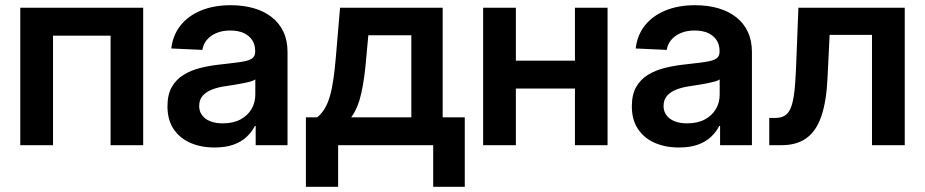

<svg xmlns="http://www.w3.org/2000/svg" viewBox="-20 -552 3517 730"><path d="M524.4 -522.5V0H400.4V-416.5H181.6V0H57.1V-522.5Z M795.9 8.8Q744.1 8.8 703.9 -8.8Q663.6 -26.4 640.1 -61.3Q616.7 -96.2 616.7 -147.9Q616.7 -192.4 633.3 -221.4Q649.9 -250.5 678.5 -267.8Q707 -285.2 743.9 -294.2Q780.8 -303.2 820.3 -307.1Q868.2 -312.5 896.5 -316.7Q924.8 -320.8 937.5 -329.1Q950.2 -337.4 950.2 -355V-358.4Q950.2 -381.8 939 -399.2Q927.7 -416.5 906.7 -426.3Q885.7 -436 855.5 -436Q825.2 -436 802.5 -426.3Q779.8 -416.5 766.1 -399.9Q752.4 -383.3 749.5 -362.3L631.3 -367.7Q637.2 -418.5 666.3 -455.1Q695.3 -491.7 744.1 -512Q793 -532.2 857.4 -532.2Q905.3 -532.2 944.8 -520.8Q984.4 -509.3 1013.2 -486.8Q1042 -464.4 1057.6 -431.2Q1073.2 -397.9 1073.2 -354.5V0H952.1V-73.2H949.2Q937.5 -50.3 917.5 -31.5Q897.5 -12.7 867.7 -2Q837.9 8.8 795.9 8.8ZM826.7 -83Q866.7 -83 894.3 -97.9Q921.9 -112.8 936.3 -137.5Q950.7 -162.1 950.7 -191.9V-250Q944.8 -245.6 932.9 -242.2Q920.9 -238.8 904.8 -235.6Q888.7 -232.4 870.8 -229.5Q853 -226.6 835.4 -224.1Q808.6 -220.2 786.4 -211.7Q764.2 -203.1 750.7 -188Q737.3 -172.9 737.3 -148.9Q737.3 -128.4 748.5 -113.5Q759.8 -98.6 779.8 -90.8Q799.8 -83 826.7 -83Z M1143.1 158.2V-106H1186Q1203.1 -119.6 1215.1 -140.1Q1227.1 -160.6 1234.9 -188.5Q1242.7 -216.3 1247.8 -252.2Q1252.9 -288.1 1256.8 -333L1272.9 -522.5H1663.1V-106H1747.1V158.2H1627V0H1265.6V158.2ZM1315.4 -106H1543.9V-418H1380.4L1372.6 -333Q1366.2 -253.9 1353.8 -197.8Q1341.3 -141.6 1315.4 -106Z M2198.7 -321.3V-215.3H1908.2V-321.3ZM1941.4 -522.5V0H1816.9V-522.5ZM2290 -522.5V0H2166V-522.5Z M2561.5 8.8Q2509.8 8.8 2469.5 -8.8Q2429.2 -26.4 2405.8 -61.3Q2382.3 -96.2 2382.3 -147.9Q2382.3 -192.4 2398.9 -221.4Q2415.5 -250.5 2444.1 -267.8Q2472.7 -285.2 2509.5 -294.2Q2546.4 -303.2 2585.9 -307.1Q2633.8 -312.5 2662.1 -316.7Q2690.4 -320.8 2703.1 -329.1Q2715.8 -337.4 2715.8 -355V-358.4Q2715.8 -381.8 2704.6 -399.2Q2693.4 -416.5 2672.4 -426.3Q2651.4 -436 2621.1 -436Q2590.8 -436 2568.1 -426.3Q2545.4 -416.5 2531.7 -399.9Q2518.1 -383.3 2515.1 -362.3L2397 -367.7Q2402.8 -418.5 2431.9 -455.1Q2460.9 -491.7 2509.8 -512Q2558.6 -532.2 2623 -532.2Q2670.9 -532.2 2710.4 -520.8Q2750 -509.3 2778.8 -486.8Q2807.6 -464.4 2823.2 -431.2Q2838.9 -397.9 2838.9 -354.5V0H2717.8V-73.2H2714.8Q2703.1 -50.3 2683.1 -31.5Q2663.1 -12.7 2633.3 -2Q2603.5 8.8 2561.5 8.8ZM2592.3 -83Q2632.3 -83 2659.9 -97.9Q2687.5 -112.8 2701.9 -137.5Q2716.3 -162.1 2716.3 -191.9V-250Q2710.4 -245.6 2698.5 -242.2Q2686.5 -238.8 2670.4 -235.6Q2654.3 -232.4 2636.5 -229.5Q2618.7 -226.6 2601.1 -224.1Q2574.2 -220.2 2552 -211.7Q2529.8 -203.1 2516.4 -188Q2502.9 -172.9 2502.9 -148.9Q2502.9 -128.4 2514.2 -113.5Q2525.4 -98.6 2545.4 -90.8Q2565.4 -83 2592.3 -83Z M2904.8 0V-103.5H2925.8Q2947.3 -103.5 2961.7 -111.1Q2976.1 -118.7 2985.1 -138.4Q2994.1 -158.2 2999 -193.8Q3003.9 -229.5 3006.3 -286.1L3015.6 -522.5H3419.9V0H3295.4V-419.4H3134.3L3126.5 -259.3Q3122.6 -168 3103 -110.8Q3083.5 -53.7 3046.4 -26.9Q3009.3 0 2951.7 0Z"/></svg>

Font: Inter 28pt SemiBold
Style: Regular
Weight: 600
Designer: Rasmus Andersson
Foundry: rsms
Version: Version 4.001;git-66647c0bb